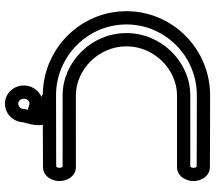

<svg xmlns="http://www.w3.org/2000/svg" viewBox="-64 -582 813 724"><g transform="rotate(90 342.0 -219.5)"><path d="M393.7 80.7C392.3 86.5 392.2 86.7 391.3 90.5C390.8 92.4 390.5 94.9 390.5 96.4C390.5 108.3 380.9 117.7 370.5 117.7C360.9 117.7 351.8 109.3 351.8 96.4C351.8 83.6 360.9 75.2 370.5 75.2C373.9 75.2 376.9 76 379.6 77.6C383.6 79.8 388.9 80.9 393.7 80.7ZM339.5 -24.8C338.5 -24.8 340.3 -24.8 339.3 -24.8C191.5 -24.8 71.7 -144.1 71.7 -290.3C71.7 -436.5 191.5 -555.8 339.3 -555.8C492.3 -555.8 597.8 -555.1 608.2 -555.1C609.5 -553.9 612.3 -549.7 612.3 -543C612.3 -536.1 609.2 -531.8 608.3 -531C594.1 -531 445.5 -531 339.3 -531C213.5 -531 104.2 -422.9 104.2 -290.3C104.2 -157.7 213.5 -49.6 339.3 -49.6C445.8 -49.6 595.5 -49.6 608.3 -49.6C609.5 -48.5 612.3 -44.3 612.3 -37.6C612.3 -30.7 609.2 -26.4 608.3 -25.5C596.8 -25.5 492 -24.8 339.5 -24.8ZM609.4 -605C609.3 -605 500.9 -605.8 339.3 -605.8C164.1 -605.8 21.7 -464.4 21.7 -290.3C21.7 -118.2 160.7 21.9 333.6 25.1C337.2 26.8 341.4 28.7 344.8 30.2C319.5 40.9 301.8 67.1 301.8 96.4C301.8 133.6 330.2 167.7 370.5 167.7C408.8 167.7 438.3 137.6 440.5 99.8C445 82 455.7 51.4 449.9 25.1C547.3 24.9 609.4 24.4 609.4 24.4C643.6 24.4 662.3 -8.5 662.3 -37.6C662.3 -66.7 643.7 -99.7 609.3 -99.7C609.3 -99.7 450.8 -99.6 339.3 -99.6C242.1 -99.6 154.2 -185.1 154.2 -290.3C154.2 -395.5 242.1 -481 339.3 -481C450.8 -481 609.3 -481 609.3 -481C643.7 -481 662.3 -513.9 662.3 -543C662.3 -572.1 643.6 -605 609.4 -605Z"/></g></svg>

Font: Hi.
Style: Regular
Weight: 400
Designer: Mew Too, Robert Jablonski
Foundry: Cannot Into Space Fonts
Version: Version 1.996